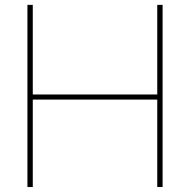

<svg xmlns="http://www.w3.org/2000/svg" viewBox="-20 -752 764 772"><path d="M111.8 0H90.3V-732.4H111.8V-372.1H612.3V-732.4H633.8V0H612.3V-351.6H111.8Z"/></svg>

Font: Kumbh Sans Thin
Style: Regular
Weight: 250
Version: Version 1.004